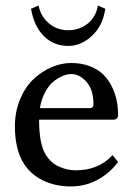

<svg xmlns="http://www.w3.org/2000/svg" viewBox="-20 -668 490 698"><path d="M389.2 -104 409.2 -79.1Q379.4 -38.6 334.7 -14.4Q290 9.8 237.8 9.8Q187.5 9.8 146.2 -7.6Q105 -24.9 79.1 -56.2Q34.2 -109.4 34.2 -209Q34.2 -261.7 52.7 -306.4Q71.3 -351.1 100.8 -379.4Q130.4 -407.7 166.5 -423.3Q202.6 -439 238.8 -439Q276.9 -439 306.9 -427.2Q336.9 -415.5 355.7 -396.7Q374.5 -377.9 387 -352.5Q399.4 -327.1 404.3 -302Q409.2 -276.9 409.2 -250Q409.2 -232.9 391.1 -232.9H122.1Q122.1 -144.5 146 -106Q164.6 -75.7 194.6 -62.3Q224.6 -48.8 254.9 -48.8Q338.4 -48.8 389.2 -104ZM125 -274.9H306.2Q319.8 -274.9 319.8 -289.1Q319.8 -341.3 294.7 -370.1Q269.5 -398.9 238.8 -398.9Q230.5 -398.9 219.7 -396.2Q209 -393.6 193.8 -385Q178.7 -376.5 165.8 -363.5Q152.8 -350.6 141.4 -327.4Q129.9 -304.2 125 -274.9ZM120.1 -647.9Q128.4 -607.9 158 -583Q187.5 -558.1 228 -558.1Q268.6 -558.1 298.6 -582Q328.6 -606 335.9 -647.9L362.8 -636.2Q354 -574.7 314.5 -537.8Q274.9 -501 228 -501Q175.3 -501 139.4 -536.9Q103.5 -572.8 92.8 -636.2Z"/></svg>

Font: Linux Biolinum
Style: Regular
Weight: 400
Designer: Philipp H. Poll
Foundry: Philipp H. Poll
Version: Version 0.6.4